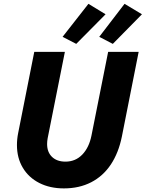

<svg xmlns="http://www.w3.org/2000/svg" viewBox="-20 -996 776 1023"><path d="M70.3 -223.1Q70.3 -254.9 76.7 -286.6L162.6 -719.7H325.7L233.9 -259.3Q231 -243.2 231 -228.5Q231 -185.1 257.3 -159.9Q283.7 -134.8 328.6 -134.8Q382.3 -134.8 418.5 -172.4Q454.6 -210 467.3 -273.4L556.2 -719.7H718.8L629.4 -268.6Q611.8 -181.6 570.6 -119.6Q529.3 -57.6 465.8 -24.9Q402.3 7.8 320.3 7.8Q246.1 7.8 189.5 -21Q132.8 -49.8 101.6 -102.1Q70.3 -154.3 70.3 -223.1ZM313.5 -799.8 451.2 -975.6 542.5 -919.9 386.2 -762.2ZM508.8 -799.8 643.6 -975.6 736.3 -919.9 581.1 -762.2Z"/></svg>

Font: Reddit Sans Chocolate ExBold
Style: Italic
Weight: 800
Italic angle: -11.25°
Designer: Stephen Hutchings
Version: Version 1.013